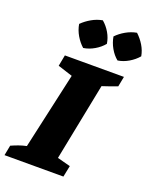

<svg xmlns="http://www.w3.org/2000/svg" viewBox="-202 -1012 877 1103"><g transform="rotate(20 237.0 -460.5)"><path d="M-35 0 -23 -62Q-1 -72 21.5 -80Q44 -88 68 -93L172 -560L82 -589L95 -657H456L444 -595Q420 -586 397.5 -578Q375 -570 353 -563L259 -90L339 -69L325 0ZM231 -921Q258 -898 276 -867Q294 -836 299 -802Q278 -776 245.5 -757Q213 -738 179 -733Q154 -755 135 -787Q116 -819 110 -855Q134 -879 165.5 -897Q197 -915 231 -921ZM440 -921Q466 -897 484.5 -866.5Q503 -836 509 -802Q487 -776 455 -757Q423 -738 389 -733Q363 -754 344.5 -786.5Q326 -819 320 -855Q343 -879 374.5 -897Q406 -915 440 -921Z"/></g></svg>

Font: Piazzolla SC ExtraBold
Style: Italic
Weight: 800
Italic angle: -11.3°
Designer: Juan Pablo del Peral
Foundry: Huerta Tipografica
Version: Version 1.330